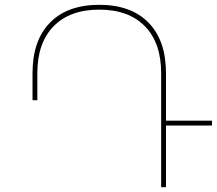

<svg xmlns="http://www.w3.org/2000/svg" viewBox="-20 -777 900 797"><path d="M860 -276V-256H669V0H649V-473Q649 -599 581.5 -668Q514 -737 392 -737Q270 -737 202.5 -668Q135 -599 135 -473V-361H115V-473Q115 -609 187.5 -683Q260 -757 392 -757Q524 -757 596.5 -683Q669 -609 669 -473V-276Z"/></svg>

Font: Montserrat arm Thin
Style: Regular
Weight: 250
Designer: Julieta Ulanovsky
Foundry: Julieta Ulanovsky
Version: Version 6.000;PS 006.000;hotconv 1.0.88;makeotf.lib2.5.64775